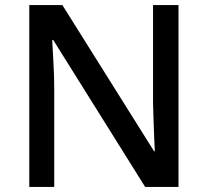

<svg xmlns="http://www.w3.org/2000/svg" viewBox="-20 -734 816 754"><path d="M681 0H550L189 -577H185Q187 -537 190 -485.5Q193 -434 193 -380V0H95V-714H225L585 -140H588Q587 -161 585.5 -193Q584 -225 583 -261.5Q582 -298 581 -330V-714H681Z"/></svg>

Font: Noto Sans Kannada Medium
Style: Regular
Weight: 500
Designer: Jelle Bosma - Monotype Design Team
Foundry: Monotype Imaging Inc.
Version: Version 2.005; ttfautohint (v1.8.4.7-5d5b)